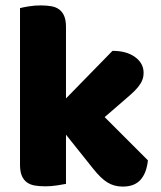

<svg xmlns="http://www.w3.org/2000/svg" viewBox="-20 -681 595 710"><path d="M527 -88Q522 -41 499.5 -16Q477 9 434 9Q402 9 377 -6.5Q352 -22 323 -59L224 -183V-1Q213 1 191.5 4.5Q170 8 148 8Q126 8 108.5 5Q91 2 79 -7Q67 -16 60.5 -31.5Q54 -47 54 -72V-651Q65 -654 86.5 -657.5Q108 -661 130 -661Q152 -661 169.5 -658Q187 -655 199 -646Q211 -637 217.5 -621.5Q224 -606 224 -581V-317L396 -493Q448 -493 479.5 -470Q511 -447 511 -412Q511 -397 506 -384.5Q501 -372 490.5 -359Q480 -346 463.5 -331.5Q447 -317 425 -298L367 -248Z"/></svg>

Font: Baloo Da
Style: Regular
Weight: 400
Designer: Noopur Datye and Ek Type
Foundry: Ek Type
Version: Version 1.443;PS 1.000;hotconv 16.6.51;makeotf.lib2.5.65220;